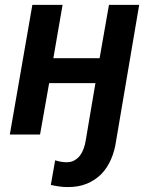

<svg xmlns="http://www.w3.org/2000/svg" viewBox="-20 -548 627 782"><path d="M234.9 -528.3H111.8L20 0H143.1L180.2 -209.5H368.7L329.1 24.4Q326.7 40.5 321 56.4Q315.4 72.3 306.6 84.5Q296.9 97.2 283.4 105Q270 112.8 251.5 112.8Q239.3 112.8 227.5 110.6Q215.8 108.4 204.6 105L187 205.1Q203.6 209 220.5 211.4Q237.3 213.9 254.4 213.9Q298.8 214.4 333 200.4Q367.2 186.5 392.6 161.1Q417 135.7 432.1 101.1Q447.3 66.4 453.1 24.4L546.9 -528.3H423.8L385.7 -311H197.3Z"/></svg>

Font: Roboto Mono SemiBold
Style: Italic
Weight: 600
Italic angle: -10°
Monospace: yes
Designer: Google
Version: Version 3.000